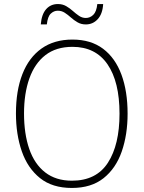

<svg xmlns="http://www.w3.org/2000/svg" viewBox="-20 -921 711 951"><path d="M612 -358Q612 -254 583 -170.5Q554 -87 493 -38.5Q432 10 336 10Q239 10 178 -39Q117 -88 88 -171.5Q59 -255 59 -359Q59 -472 91 -554Q123 -636 185.5 -680.5Q248 -725 339 -725Q430 -725 490.5 -679.5Q551 -634 581.5 -551.5Q612 -469 612 -358ZM99 -359Q99 -258 125 -183Q151 -108 204 -67Q257 -26 336 -26Q457 -26 514.5 -115Q572 -204 572 -358Q572 -516 512.5 -602.5Q453 -689 339 -689Q258 -689 205 -648Q152 -607 125.5 -532.5Q99 -458 99 -359ZM182 -800Q186 -850 208.5 -875.5Q231 -901 267 -901Q290 -901 308 -890.5Q326 -880 341 -866.5Q356 -853 371.5 -842.5Q387 -832 405 -832Q426 -832 442 -847.5Q458 -863 462 -901H491Q488 -852 464 -826Q440 -800 405 -800Q382 -800 364 -810.5Q346 -821 331 -834.5Q316 -848 300.5 -858Q285 -868 266 -868Q247 -868 231.5 -853.5Q216 -839 212 -800Z"/></svg>

Font: Noto Sans Khmer UI SemiCondensed ExtraLight
Style: Regular
Weight: 200
Width: 4
Designer: Danh Hong and the Monotype Design Team
Foundry: Monotype Imaging Inc.
Version: Version 2.002; ttfautohint (v1.8.4.7-5d5b)